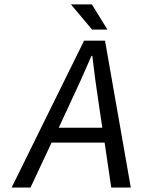

<svg xmlns="http://www.w3.org/2000/svg" viewBox="-20 -843 640 863"><path d="M394 -710 298.8 -823.2H393.1L462.9 -710ZM32.2 0 357.9 -660.2H452.1L567.9 0H480L450.2 -202.1H211.9L117.2 0ZM244.1 -269H439.9L424.8 -370.1Q406.2 -491.2 395 -591.8H391.1Q342.3 -478.5 291 -370.1Z"/></svg>

Font: Office Code Pro Italic
Style: Regular
Weight: 400
Italic angle: -9°
Designer: Nathan Rutzky & Paul D. Hunt
Foundry: Adobe Systems Incorporated
Version: Version 1.004;PS 001.004;hotconv 1.0.70;makeotf.lib2.5.58329